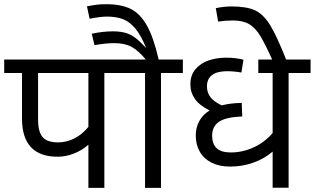

<svg xmlns="http://www.w3.org/2000/svg" viewBox="-28 -902 1511 922"><path d="M578.1 -551.3H473.1V0H396.5V-207Q365.7 -179.7 326.7 -164.6Q287.6 -149.4 248.5 -149.4Q163.1 -149.4 120.4 -195.6Q77.6 -241.7 77.6 -333V-551.3H-7.8V-616.2H578.1ZM396.5 -551.3H154.8V-325.7Q154.8 -270.5 176 -244.4Q197.3 -218.3 251 -218.3Q291 -218.3 328.4 -236.8Q365.7 -255.4 396.5 -292.5Z M850.1 -551.3H745.1V0H668.5V-551.3H563.5V-616.2H671.9Q638.2 -657.7 605 -676.3Q571.8 -694.8 521.5 -694.8Q478.5 -694.8 425.8 -685.1L412.6 -740.2Q467.8 -751.5 513.2 -751.5Q549.8 -751.5 575 -744.1Q600.1 -736.8 622.1 -720.2Q644 -703.6 673.8 -671.4Q649.4 -732.4 621.6 -765.4Q593.8 -798.3 561.8 -810.3Q529.8 -822.3 486.3 -822.3Q453.6 -822.3 402.3 -812L389.6 -871.6Q417 -877 436 -879.4Q455.1 -881.8 482.4 -881.8Q553.7 -881.8 599.4 -859.4Q645 -836.9 677.2 -779.8Q709.5 -722.7 733.9 -616.2H850.1Z M1463.4 -551.3H1357.9V-0.5H1281.2V-173.8Q1240.2 -139.2 1187.7 -120.6Q1135.3 -102.1 1077.1 -102.1Q1025.4 -102.1 988.3 -120.6Q951.2 -139.2 931.6 -173.1Q912.1 -207 912.1 -252Q912.1 -287.6 928 -318.8Q943.8 -350.1 978.5 -371.6Q930.2 -395.5 908.2 -426.8Q886.2 -458 886.2 -496.6Q886.2 -541.5 911.1 -570.3Q936 -599.1 974.6 -612.1Q1013.2 -625 1056.2 -625Q1076.7 -625.5 1100.1 -622.8Q1123.5 -620.1 1141.1 -615.2L1131.3 -553.7Q1095.2 -560.1 1061.5 -560.1Q965.8 -559.1 965.8 -486.8Q965.8 -458 982.2 -436Q998.5 -414.1 1036.6 -396Q1080.1 -407.2 1132.8 -407.7L1135.3 -342.8Q1057.6 -339.8 1024.2 -317.6Q990.7 -295.4 990.7 -250Q990.7 -210.4 1012.5 -190.2Q1034.2 -169.9 1080.6 -169.9Q1136.7 -169.9 1189.7 -194.1Q1242.7 -218.3 1281.2 -263.2V-551.3H1212.4V-616.2H1463.4Z M1284.7 -603.5Q1246.6 -688.5 1222.7 -728.3Q1198.7 -768.1 1168.7 -785.9Q1138.7 -803.7 1089.8 -803.7Q1055.2 -803.7 1019.5 -798.3L1008.3 -862.8Q1047.9 -871.1 1083 -871.1Q1156.7 -871.1 1197 -852.3Q1237.3 -833.5 1270.3 -779.5Q1303.2 -725.6 1350.1 -605.5L1293.5 -583Z"/></svg>

Font: Varta
Style: Regular
Weight: 400
Designer: Joana Correia, Viktoriya Grabowska, Eben Sorkin
Foundry: Sorkin Type
Version: Version 1.003; ttfautohint (v1.3) -l 8 -r 24 -G 200 -x 12 -H